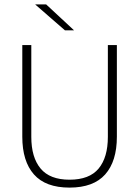

<svg xmlns="http://www.w3.org/2000/svg" viewBox="-20 -844 634 874"><path d="M296.5 10Q187.5 10 134.5 -50Q81.5 -110 81.5 -221.5V-639H122.5V-221Q122.5 -127.5 164.8 -76.8Q207 -26 296.5 -26Q387 -26 429 -76.8Q471 -127.5 471 -221V-639H512V-221.5Q512 -110 458.8 -50Q405.5 10 296.5 10ZM316.5 -706.5 190 -824H141V-823L275.5 -706H316.5Z"/></svg>

Font: Anek Malayalam Medium ExtraLight
Style: Regular
Weight: 250
Version: Version 1.003